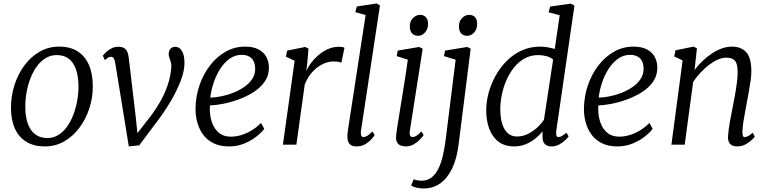

<svg xmlns="http://www.w3.org/2000/svg" viewBox="-20 -838 4451 1112"><path d="M323 -568Q386 -568 429.2 -540.8Q472.5 -513.5 495 -462Q517.5 -410.5 517.5 -337.5Q517.5 -272 497.2 -210Q477 -148 440 -98.2Q403 -48.5 352 -19.2Q301 10 239.5 10Q177.5 10 133.5 -16.2Q89.5 -42.5 66.5 -92.8Q43.5 -143 43.5 -214Q43.5 -281 63.5 -344.2Q83.5 -407.5 120.5 -458Q157.5 -508.5 209 -538.2Q260.5 -568 323 -568ZM309.5 -519Q273 -519 243.8 -501Q214.5 -483 192.5 -452.5Q170.5 -422 155.8 -383.2Q141 -344.5 133.8 -302.8Q126.5 -261 126.5 -221Q126.5 -163 141 -122.2Q155.5 -81.5 184 -60Q212.5 -38.5 254 -38.5Q289.5 -38.5 318.2 -56.5Q347 -74.5 368.8 -105Q390.5 -135.5 405 -174Q419.5 -212.5 427 -254Q434.5 -295.5 434.5 -335Q434.5 -393 420.8 -434Q407 -475 379.5 -497Q352 -519 309.5 -519Z M647 -475.5Q644.5 -490.5 639 -499.8Q633.5 -509 623 -509Q612 -509 603 -502.2Q594 -495.5 587 -490L575.5 -515.5Q579 -520.5 591.2 -533Q603.5 -545.5 622.5 -556.2Q641.5 -567 665 -567Q688 -567 700.5 -558.5Q713 -550 718.5 -535Q724 -520 726 -500L764.5 -175L780 -30.5L753.5 -38L848 -159.5Q880.5 -201.5 907 -247.8Q933.5 -294 950.8 -344.2Q968 -394.5 972 -447.5Q973.5 -464.5 969.5 -478Q965.5 -491.5 961.2 -502.5Q957 -513.5 957 -523.5Q957 -545.5 967.8 -556.2Q978.5 -567 994.5 -567Q1012 -567 1024 -555.2Q1036 -543.5 1042.2 -522.5Q1048.5 -501.5 1048.5 -474Q1048.5 -426.5 1026 -368.5Q1003.5 -310.5 969 -252.2Q934.5 -194 898 -145.5L786 4L726 10L696.5 -172Z M1510.5 -92Q1496.5 -72.5 1466.8 -48.5Q1437 -24.5 1395.8 -7.2Q1354.5 10 1306 10Q1253 10 1215.5 -9Q1178 -28 1155 -60.2Q1132 -92.5 1121.8 -132.2Q1111.5 -172 1112.5 -213Q1114 -283 1136.2 -346.8Q1158.5 -410.5 1197.2 -460.2Q1236 -510 1287.5 -539Q1339 -568 1399.5 -568Q1446.5 -568 1477 -552Q1507.5 -536 1522.5 -508.2Q1537.5 -480.5 1537.5 -446Q1537.5 -399.5 1512.2 -364Q1487 -328.5 1446.2 -303Q1405.5 -277.5 1359 -261Q1312.5 -244.5 1269 -236.2Q1225.5 -228 1196 -227.5Q1193.5 -198.5 1198.2 -167Q1203 -135.5 1216.8 -108Q1230.5 -80.5 1255.2 -63.5Q1280 -46.5 1317.5 -46.5Q1345 -46.5 1374.8 -55Q1404.5 -63.5 1434.5 -81Q1464.5 -98.5 1491.5 -126ZM1381 -520.5Q1340.5 -520.5 1308.2 -496.8Q1276 -473 1252.8 -435.2Q1229.5 -397.5 1215.8 -354.5Q1202 -311.5 1198 -272.5Q1230 -273.5 1265.8 -281Q1301.5 -288.5 1335.5 -302.5Q1369.5 -316.5 1397.2 -336.2Q1425 -356 1441.5 -381.8Q1458 -407.5 1458 -438.5Q1458 -479.5 1437.2 -500Q1416.5 -520.5 1381 -520.5Z M1618.5 0 1686.5 -486 1636 -509.5 1643 -545 1748 -566 1766.5 -556.5 1759.5 -468.5 1753.5 -427Q1762 -447 1779.8 -471Q1797.5 -495 1822.2 -517Q1847 -539 1877.8 -553Q1908.5 -567 1943 -567Q1950.5 -567 1960.2 -566Q1970 -565 1975 -561L1957 -474.5Q1950.5 -478.5 1939 -480.2Q1927.5 -482 1910.5 -482Q1889 -482 1865.8 -473.8Q1842.5 -465.5 1819.8 -449Q1797 -432.5 1777.8 -407.5Q1758.5 -382.5 1745 -349L1696.5 0Z M2070.5 -79Q2068 -62 2072.5 -53Q2077 -44 2084 -44Q2094 -44 2106.5 -51Q2119 -58 2137 -77L2150 -55.5Q2146 -48.5 2132.2 -32.8Q2118.5 -17 2096.5 -3.5Q2074.5 10 2044.5 10Q2027.5 10 2015.5 4Q2003.5 -2 1997.5 -15.5Q1991.5 -29 1992 -50.5Q1992 -54 1992.5 -60Q1993 -66 1993.8 -72.5Q1994.5 -79 1995 -83.5L2097.5 -751L2038 -767.5L2046.5 -800.5L2161.5 -818L2180.5 -806Z M2329.5 10Q2312.5 10 2299.2 4.2Q2286 -1.5 2279.2 -14.5Q2272.5 -27.5 2274 -49Q2275.5 -68 2281.2 -104.8Q2287 -141.5 2294.8 -189.5Q2302.5 -237.5 2311.2 -290.5Q2320 -343.5 2328 -395.8Q2336 -448 2342 -492.5L2277.5 -513L2283.5 -545L2407.5 -566L2428 -556L2353.5 -79Q2350.5 -61 2355.8 -52.5Q2361 -44 2368 -44Q2379 -44 2391.2 -51.2Q2403.5 -58.5 2420.5 -77L2433.5 -55.5Q2429 -48.5 2414.8 -32.8Q2400.5 -17 2378.8 -3.5Q2357 10 2329.5 10ZM2402.5 -630.5Q2380 -630.5 2366.8 -644.2Q2353.5 -658 2353.5 -685.5Q2353.5 -715 2371.8 -733.5Q2390 -752 2413.5 -752Q2433.5 -752 2446.2 -738.8Q2459 -725.5 2459 -700.5Q2459 -668.5 2441.2 -649.5Q2423.5 -630.5 2402.5 -630.5Z M2636 -1Q2626 80.5 2598.8 137.2Q2571.5 194 2530 223.8Q2488.5 253.5 2434.5 253.5Q2411 253.5 2390.5 248.5Q2370 243.5 2361.5 235.5L2376 200.5Q2383 203.5 2396 206Q2409 208.5 2421 208.5Q2455.5 208.5 2479.5 189.8Q2503.5 171 2519.5 138Q2535.5 105 2545.2 62.2Q2555 19.5 2561 -28L2619 -492.5L2551 -513L2557.5 -545L2686.5 -566L2706 -556ZM2687 -630.5Q2664.5 -630.5 2651.2 -644.2Q2638 -658 2638 -685.5Q2638 -715 2656.2 -733.5Q2674.5 -752 2698 -752Q2718 -752 2730.8 -738.8Q2743.5 -725.5 2743.5 -700.5Q2743.5 -668.5 2725.8 -649.5Q2708 -630.5 2687 -630.5Z M3201.5 -79Q3199.5 -61 3203 -52.5Q3206.5 -44 3213.5 -44Q3224 -44 3235 -50.5Q3246 -57 3260.5 -69.5L3273.5 -48Q3269.5 -42 3255.5 -28Q3241.5 -14 3220.5 -2Q3199.5 10 3173.5 10Q3148.5 10 3134.8 -4.2Q3121 -18.5 3122 -51V-77.5Q3106 -56.5 3081.5 -36.2Q3057 -16 3025.8 -3Q2994.5 10 2958 10Q2903 10 2867 -17.5Q2831 -45 2813.5 -92.5Q2796 -140 2796 -200.5Q2796 -246.5 2809.2 -297.2Q2822.5 -348 2848.5 -396Q2874.5 -444 2912.5 -483Q2950.5 -522 3000 -545Q3049.5 -568 3110 -568Q3129.5 -568 3151.8 -564Q3174 -560 3193 -554.5L3221.5 -750L3157.5 -766.5L3166 -800L3285.5 -817L3307 -805ZM3183.5 -493Q3166.5 -507.5 3143.5 -513.2Q3120.5 -519 3098 -519Q3053 -519 3017.5 -499Q2982 -479 2955.8 -445.5Q2929.5 -412 2912 -371Q2894.5 -330 2886 -287.2Q2877.5 -244.5 2877.5 -206.5Q2877.5 -157 2888.5 -121.2Q2899.5 -85.5 2921 -66.5Q2942.5 -47.5 2973.5 -47.5Q3008.5 -47.5 3039.2 -63.2Q3070 -79 3093.8 -101.5Q3117.5 -124 3130.5 -145Z M3760 -92Q3746 -72.5 3716.2 -48.5Q3686.5 -24.5 3645.2 -7.2Q3604 10 3555.5 10Q3502.5 10 3465 -9Q3427.5 -28 3404.5 -60.2Q3381.5 -92.5 3371.2 -132.2Q3361 -172 3362 -213Q3363.5 -283 3385.8 -346.8Q3408 -410.5 3446.8 -460.2Q3485.5 -510 3537 -539Q3588.5 -568 3649 -568Q3696 -568 3726.5 -552Q3757 -536 3772 -508.2Q3787 -480.5 3787 -446Q3787 -399.5 3761.8 -364Q3736.5 -328.5 3695.8 -303Q3655 -277.5 3608.5 -261Q3562 -244.5 3518.5 -236.2Q3475 -228 3445.5 -227.5Q3443 -198.5 3447.8 -167Q3452.5 -135.5 3466.2 -108Q3480 -80.5 3504.8 -63.5Q3529.5 -46.5 3567 -46.5Q3594.5 -46.5 3624.2 -55Q3654 -63.5 3684 -81Q3714 -98.5 3741 -126ZM3630.5 -520.5Q3590 -520.5 3557.8 -496.8Q3525.5 -473 3502.2 -435.2Q3479 -397.5 3465.2 -354.5Q3451.5 -311.5 3447.5 -272.5Q3479.5 -273.5 3515.2 -281Q3551 -288.5 3585 -302.5Q3619 -316.5 3646.8 -336.2Q3674.5 -356 3691 -381.8Q3707.5 -407.5 3707.5 -438.5Q3707.5 -479.5 3686.8 -500Q3666 -520.5 3630.5 -520.5Z M4002.5 -432.5Q4023 -459.5 4048.2 -484Q4073.5 -508.5 4101.8 -527.5Q4130 -546.5 4159.8 -557.2Q4189.5 -568 4219.5 -568Q4271 -568 4301.2 -536.5Q4331.5 -505 4331.5 -424Q4331.5 -400 4327 -369Q4322.5 -338 4316.8 -306Q4311 -274 4306 -247Q4301.5 -222 4295.8 -192.2Q4290 -162.5 4285.5 -132.8Q4281 -103 4280 -78.5Q4279.5 -62 4282.2 -53Q4285 -44 4291.5 -44Q4301.5 -44 4313.2 -50Q4325 -56 4339.5 -69.5L4351.5 -47Q4348.5 -41.5 4334 -27.5Q4319.5 -13.5 4297.8 -1.8Q4276 10 4249.5 10Q4232.5 10 4220.2 4Q4208 -2 4201.8 -14.8Q4195.5 -27.5 4196.5 -48.5Q4197.5 -65.5 4200.2 -87Q4203 -108.5 4207.2 -132Q4211.5 -155.5 4216 -178.8Q4220.5 -202 4224.5 -222.5Q4228.5 -244 4233.2 -268.5Q4238 -293 4242.2 -319Q4246.5 -345 4249.2 -370.2Q4252 -395.5 4252 -418Q4252 -451.5 4245.5 -470Q4239 -488.5 4224.5 -496.2Q4210 -504 4185 -504Q4163 -504 4137.5 -492.8Q4112 -481.5 4086.2 -462Q4060.5 -442.5 4036.8 -417Q4013 -391.5 3994.5 -363.5L3945.5 0H3868.5L3933.5 -488L3885 -511L3892 -546.5L3997 -568L4016.5 -558Z"/></svg>

Font: Merriweather Light 18pt Light
Style: Italic
Weight: 300
Italic angle: -7.8°
Version: Version 2.101